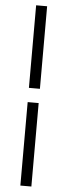

<svg xmlns="http://www.w3.org/2000/svg" viewBox="-65 -780 373 1061"><g transform="rotate(5 121.5 -250.0)"><path d="M91 -292V-750H152V-292ZM91 250V-213H152V250Z"/></g></svg>

Font: Assistant Medium
Style: Regular
Weight: 500
Designer: Hebrew By Ben Nathan, Latin by Paul Hunt
Version: Version 3.000